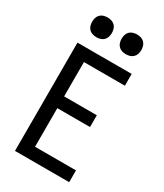

<svg xmlns="http://www.w3.org/2000/svg" viewBox="-232 -1041 964 1129"><g transform="rotate(30 250.0 -476.0)"><path d="M70 0V-735H438V-655H160V-422H382V-342H160V-80H438V0ZM350 -818Q336 -818 323 -822Q310 -826 300.5 -835.5Q291 -845 287 -858Q283 -871 283 -885Q283 -899 287 -912Q291 -925 300.5 -934.5Q310 -944 323 -948Q336 -952 350 -952Q364 -952 377 -948Q390 -944 399.5 -934.5Q409 -925 413 -912Q417 -899 417 -885Q417 -871 413 -858Q409 -845 399.5 -835.5Q390 -826 377 -822Q364 -818 350 -818ZM150 -818Q136 -818 123 -822Q110 -826 100.5 -835.5Q91 -845 87 -858Q83 -871 83 -885Q83 -899 87 -912Q91 -925 100.5 -934.5Q110 -944 123 -948Q136 -952 150 -952Q164 -952 177 -948Q190 -944 199.5 -934.5Q209 -925 213 -912Q217 -899 217 -885Q217 -871 213 -858Q209 -845 199.5 -835.5Q190 -826 177 -822Q164 -818 150 -818Z"/></g></svg>

Font: Iosevka SS10 Medium
Style: Regular
Weight: 500
Monospace: yes
Designer: Belleve Invis
Foundry: Belleve Invis
Version: Version 28.0.6; ttfautohint (v1.8.4)